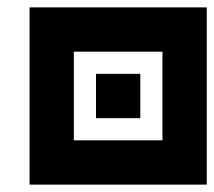

<svg xmlns="http://www.w3.org/2000/svg" viewBox="-20 -500 580 520"><path d="M60 -480H540V0H60ZM180 -360V-120H420V-360ZM240 -300H360V-180H240Z"/></svg>

Font: SOV_raksil
Style: bold
Weight: 700
Version: Version 1.00